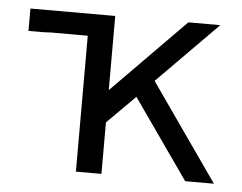

<svg xmlns="http://www.w3.org/2000/svg" viewBox="-40 -492 678 539"><g transform="rotate(5 299.0 -222.5)"><path d="M25 -382V-445H264V-236L470 -445H560L390 -273L581 0H500L343 -224L264 -145V0H192V-383H89L67 -382Z"/></g></svg>

Font: CMU Sans Serif
Style: Medium
Weight: 500
Version: Version 0.7.0